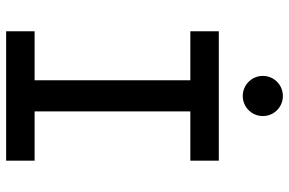

<svg xmlns="http://www.w3.org/2000/svg" viewBox="-178 -764 942 626"><g transform="rotate(90 293.0 -451.0)"><path d="M82 0H503.9V-92.8H343.3V-600.6H503.9V-693.4H82V-600.6H241.7V-92.8H82ZM293 -771.5C329.1 -771.5 358.4 -800.8 358.4 -836.9C358.4 -873.5 329.1 -902.3 293 -902.3C256.8 -902.3 227.5 -873.5 227.5 -836.9C227.5 -800.8 256.8 -771.5 293 -771.5Z"/></g></svg>

Font: CaskaydiaCove Nerd Font
Style: Regular
Weight: 400
Designer: Aaron Bell
Foundry: Saja Typeworks
Version: Version 2111.1;Nerd Fonts 2.3.3